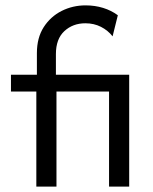

<svg xmlns="http://www.w3.org/2000/svg" viewBox="-20 -695 568 715"><path d="M115.3 0V-354.2H20.8V-416.7H117.4V-497.2Q117.4 -554.2 142.7 -593.8Q168.1 -633.3 209.4 -654.2Q250.7 -675 298.6 -675Q333.3 -675 363.9 -665.6Q394.4 -656.2 418.8 -638.2L399.3 -559.7Q381.9 -581.9 355.9 -595.1Q329.9 -608.3 297.9 -608.3Q251.4 -608.3 219.8 -579.2Q188.2 -550 188.2 -493.8V-416.7H461.1V0H386.1V-354.2H190.3V0Z"/></svg>

Font: Afacad Flux
Style: Regular
Weight: 400
Designer: Kristian Moeller
Foundry: Dicotype
Version: Version 1.100